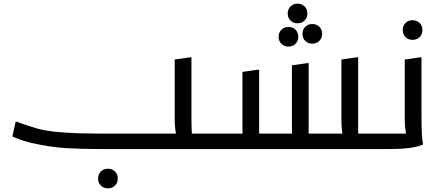

<svg xmlns="http://www.w3.org/2000/svg" viewBox="-20 -819 2432 1055"><path d="M778 0V-85H1184V-20L1164 0ZM66 -150H74Q85 -145 105 -138Q125 -131 145 -125Q165 -119 176 -115Q229 -100 293.5 -94Q358 -88 419.5 -86.5Q481 -85 524 -85H986L952 -64Q948 -78 944 -103.5Q940 -129 940 -160V-492L1024 -504H1032V-172Q1032 -152 1032.5 -126Q1033 -100 1034.5 -75Q1036 -50 1040 -32V-24Q1010 -12 960.5 -6Q911 0 848 0H524Q434 0 345 -5Q256 -10 147 -35Q128 -40 110 -45.5Q92 -51 76.5 -57Q61 -63 48 -69ZM519 162Q519 138 534.5 123Q550 108 573 108Q596 108 611.5 123Q627 138 627 162Q627 186 611.5 201Q596 216 573 216Q550 216 534.5 201Q519 186 519 162Z M1164 0V-65L1184 -85H1351L1316 -60Q1313 -72 1312.5 -88.5Q1312 -105 1312 -124V-424L1396 -436H1404V-42L1366 -85H1623L1588 -60Q1585 -76 1584.5 -92.5Q1584 -109 1584 -124V-460L1668 -472H1676V-42L1638 -85H1900L1866 -64Q1861 -82 1858.5 -107Q1856 -132 1856 -160V-492L1940 -504H1948V-42L1910 -85H2096V-20L2076 0ZM1615 -691Q1592 -691 1576.5 -706Q1561 -721 1561 -745Q1561 -769 1576.5 -784Q1592 -799 1615 -799Q1638 -799 1653.5 -784Q1669 -769 1669 -745Q1669 -721 1653.5 -706Q1638 -691 1615 -691ZM1696 -579Q1673 -579 1657.5 -594Q1642 -609 1642 -633Q1642 -657 1657.5 -672Q1673 -687 1696 -687Q1719 -687 1734.5 -672Q1750 -657 1750 -633Q1750 -609 1734.5 -594Q1719 -579 1696 -579ZM1565 -563Q1542 -563 1526.5 -578Q1511 -593 1511 -617Q1511 -641 1526.5 -656Q1542 -671 1565 -671Q1588 -671 1603.5 -656Q1619 -641 1619 -617Q1619 -593 1603.5 -578Q1588 -563 1565 -563Z M2056 0V-65L2076 -85H2250L2216 -64Q2212 -78 2208 -103.5Q2204 -129 2204 -160V-492L2288 -504H2296V-172Q2296 -152 2296.5 -126Q2297 -100 2298.5 -75Q2300 -50 2304 -32V-24Q2274 -12 2228.5 -6Q2183 0 2120 0ZM2247 -600Q2224 -600 2208.5 -615Q2193 -630 2193 -654Q2193 -678 2208.5 -693Q2224 -708 2247 -708Q2270 -708 2285.5 -693Q2301 -678 2301 -654Q2301 -630 2285.5 -615Q2270 -600 2247 -600Z"/></svg>

Font: Kufam
Style: Italic
Weight: 400
Italic angle: -11°
Designer: Artur Schmal
Foundry: Original Type
Version: Version 1.301; ttfautohint (v1.8.3)